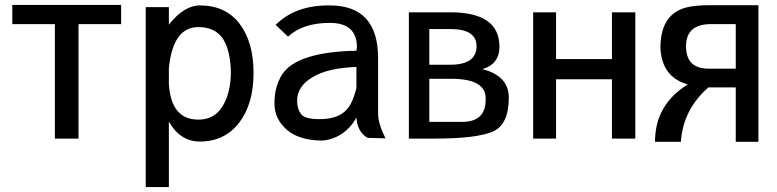

<svg xmlns="http://www.w3.org/2000/svg" viewBox="-20 -560 3156 780"><path d="M299 -462H472V-540H30V-462H203V3H299Z M666 -531H572V200H666V-66Q712 15 792 15Q893 15 952 -62Q1010 -138 1010 -264Q1010 -389 953 -464Q896 -538 792 -538Q728 -538 666 -460ZM886 -402Q917 -353 918 -262Q916 -177 882 -125Q849 -74 786 -74Q674 -74 666 -221V-282Q682 -450 786 -450Q854 -450 886 -402Z M1430 -368 1428 -354Q1184 -349 1125 -256Q1095 -206 1095 -142V-139Q1095 -77 1145 -33Q1195 11 1292 11Q1380 1 1428 -82Q1432 -24 1473 0L1546 2Q1516 -58 1516 -98V-324Q1516 -538 1319 -538H1314Q1179 -538 1100 -459L1150 -411Q1210 -467 1320 -467Q1430 -467 1430 -368ZM1202 -98Q1187 -119 1187 -151Q1187 -209 1249 -246Q1311 -284 1428 -288V-209Q1428 -198 1421 -178Q1404 -121 1370 -99Q1337 -76 1277 -76Q1216 -76 1202 -98Z M1810 -510H1641V3H1746Q1915 3 1981 -25Q2047 -53 2047 -163Q2047 -252 1940 -279Q2009 -300 2009 -370Q2009 -510 1810 -510ZM1810 -442Q1916 -442 1916 -372Q1916 -297 1808 -297H1724V-442ZM1724 -65V-240H1812Q1953 -240 1953 -161V-155Q1953 -68 1864 -65Z M2239 -238H2466V3H2561V-510H2466V-320H2239V-510H2146V3H2239Z M2774 -217Q2641 -135 2641 16H2746Q2755 -115 2858 -205H2969V16H3061V-539H2864Q2791 -539 2753 -525Q2663 -492 2663 -366Q2668 -247 2774 -217ZM2859 -281Q2767 -281 2767 -372Q2767 -462 2868 -462H2969V-281Z"/></svg>

Font: Sawarabi Gothic
Style: Regular
Weight: 400
Designer: mshio (mshio@users.sourceforge.jp)
Version: Version 20141215